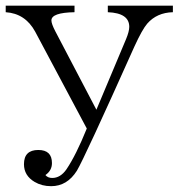

<svg xmlns="http://www.w3.org/2000/svg" viewBox="-21 -512 626 673"><path d="M-1 -492.2H240.2V-469.2Q159.2 -467.8 159.2 -440.4Q159.2 -428.7 172.9 -402.3L316.9 -127.4L420.9 -375Q432.1 -401.9 432.1 -418Q432.1 -466.3 356.9 -469.2V-492.2H585V-469.2Q528.8 -467.8 495.1 -429.2Q477.5 -408.7 450.2 -349.1Q274.4 43.5 248.5 86.4Q214.4 140.6 158.2 140.6Q125.5 140.6 100.1 125.5Q63 103.5 63 63.5Q63 13.7 113.3 13.7Q161.1 13.7 161.1 59.6Q161.1 85.9 138.2 101.6Q146.5 111.8 162.1 111.8Q190.9 111.8 211.9 81.5Q245.6 31.7 283.2 -61.5L102.1 -401.4Q67.4 -464.8 -1 -469.2Z"/></svg>

Font: I.MingCP
Style: Regular
Weight: 400
Designer: I.Font Project
Version: Version 8.000; Sep 06, 2022